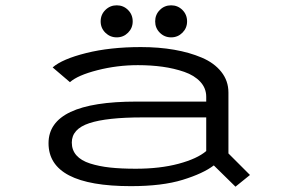

<svg xmlns="http://www.w3.org/2000/svg" viewBox="-20 -689 1090 722"><path d="M358.5 -608.5Q358.5 -634 376.2 -651.5Q394 -669 419 -669Q444 -669 461.5 -651.5Q479 -634 479 -608.5Q479 -583.5 461.5 -566Q444 -548.5 419 -548.5Q394 -548.5 376.2 -566Q358.5 -583.5 358.5 -608.5ZM563.5 -608.5Q563.5 -634 581 -651.5Q598.5 -669 623.5 -669Q648.5 -669 666 -651.5Q683.5 -634 683.5 -608.5Q683.5 -583.5 666 -566Q648.5 -548.5 623.5 -548.5Q598.5 -548.5 581 -566Q563.5 -583.5 563.5 -608.5ZM510 -512Q577 -512 634.8 -502Q692.5 -492 739 -472.2Q785.5 -452.5 812.2 -418.8Q839 -385 839 -341V-112L920 -31L865.5 13L784 -67Q744 -36.5 667 -12.8Q590 11 472 11Q162.5 11 162.5 -150.5Q162.5 -307 493 -307H755.5V-325Q755.5 -357.5 733.2 -381.5Q711 -405.5 672.8 -418.8Q634.5 -432 591.2 -438Q548 -444 498.5 -444Q420.5 -444 346.2 -425Q272 -406 243 -380L178 -435.5Q214 -467 304 -489.5Q394 -512 510 -512ZM490.5 -54.5Q581.5 -54.5 651.5 -73.2Q721.5 -92 755.5 -121V-247.5H515.5Q381.5 -247.5 315.8 -225.8Q250 -204 250 -153Q250 -124.5 267.5 -104.8Q285 -85 318.8 -74.2Q352.5 -63.5 393.8 -59Q435 -54.5 490.5 -54.5Z"/></svg>

Font: League Mono Extended Light
Style: Regular
Weight: 300
Width: 9
Designer: Tyler Finck
Foundry: The League of Moveable Type / Tyler Finck
Version: Version 2.210